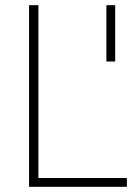

<svg xmlns="http://www.w3.org/2000/svg" viewBox="-20 -720 532 740"><path d="M424 -700V-483H390V-700ZM469 0H92V-700H128V-34H469Z"/></svg>

Font: Titillium Web
Style: Thin
Weight: 200
Version: Version 1.001;PS 57.000;hotconv 1.0.70;makeotf.lib2.5.55311